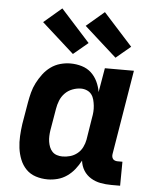

<svg xmlns="http://www.w3.org/2000/svg" viewBox="-55 -821 709 876"><g transform="rotate(5 300.0 -383.5)"><path d="M196 8Q167 8 141 -0.5Q115 -9 97 -27.5Q79 -46 69 -71Q59 -96 55.5 -123Q52 -150 53.5 -178Q55 -206 59 -234L76 -334Q80 -357 86 -380Q92 -403 103 -424.5Q114 -446 129 -466Q144 -486 164 -500.5Q184 -515 207.5 -521.5Q231 -528 254 -528Q281 -528 306 -520.5Q331 -513 349 -496.5Q367 -480 378 -457Q389 -434 393 -409L412 -520H545L481 -133Q480 -127 481 -121Q482 -115 485.5 -110.5Q489 -106 495 -104Q501 -102 507 -102H529L528 8H488Q462 8 438 3.5Q414 -1 393.5 -13.5Q373 -26 360.5 -46Q348 -66 345 -91Q334 -70 319 -51Q304 -32 284 -18Q264 -4 241 2Q218 8 196 8ZM254 -102Q272 -102 289.5 -107Q307 -112 322 -124Q337 -136 345.5 -153.5Q354 -171 357 -188L373 -288Q376 -303 377 -317Q378 -331 376.5 -345Q375 -359 371.5 -372.5Q368 -386 360 -396.5Q352 -407 339 -412.5Q326 -418 312 -418Q293 -418 273 -410.5Q253 -403 238.5 -388Q224 -373 216.5 -354Q209 -335 206 -316L189 -216Q187 -203 186.5 -189.5Q186 -176 188 -163.5Q190 -151 194.5 -139.5Q199 -128 207.5 -119Q216 -110 228.5 -106Q241 -102 254 -102ZM456 -572 308 -705 390 -775 523 -628ZM261 -572 113 -705 195 -775 328 -628Z"/></g></svg>

Font: Iosevka HT Extrabold Extended
Style: Italic
Weight: 800
Width: 7
Italic angle: -9°
Monospace: yes
Designer: Belleve Invis
Foundry: Belleve Invis
Version: Version 32.3.0; ttfautohint (v1.8.4)